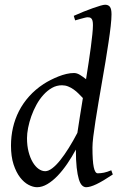

<svg xmlns="http://www.w3.org/2000/svg" viewBox="-20 -762 513 802"><path d="M303.2 -207Q307.6 -236.3 313.5 -273.7Q319.3 -311 326.2 -352.5Q317.9 -361.3 308.3 -370.8Q298.8 -380.4 287.8 -388.2Q276.9 -396 264.6 -400.9Q252.4 -405.8 238.8 -405.8Q216.3 -405.8 197 -394.8Q177.7 -383.8 161.4 -365.7Q145 -347.7 132.3 -324.5Q119.6 -301.3 110.8 -276.6Q102.1 -252 97.4 -228Q92.8 -204.1 92.8 -185.1Q92.8 -153.3 99.4 -127.9Q106 -102.5 116.7 -84.5Q127.4 -66.4 141.1 -56.6Q154.8 -46.9 168.9 -46.9Q182.1 -46.9 198.2 -59.1Q214.4 -71.3 231.7 -93Q249 -114.7 267.3 -144Q285.6 -173.3 303.2 -207ZM451.2 -33.2Q409.7 -5.4 383.1 7.3Q356.4 20 339.8 20Q330.6 20 322.8 12.5Q314.9 4.9 309.3 -13.4Q303.7 -31.7 300.3 -62Q296.9 -92.3 296.9 -137.2Q280.3 -106.4 261 -78.1Q241.7 -49.8 220.7 -27.8Q199.7 -5.9 177.7 7.1Q155.8 20 134.8 20Q118.2 20 99.1 10Q80.1 0 63.7 -21.2Q47.4 -42.5 36.6 -75.4Q25.9 -108.4 25.9 -153.8Q25.9 -192.4 34.2 -228.8Q42.5 -265.1 59.3 -298.1Q76.2 -331.1 101.8 -359.6Q127.4 -388.2 162.1 -411.1Q175.8 -419.9 191.7 -428Q207.5 -436 224.1 -442.6Q240.7 -449.2 257.3 -453.1Q273.9 -457 289.1 -457Q301.3 -457 314 -449.2Q326.7 -441.4 339.4 -431.2Q345.2 -466.8 350.3 -501Q355.5 -535.2 359.4 -564.7Q363.3 -594.2 365.7 -618.2Q368.2 -642.1 368.2 -657.2Q368.2 -668.5 366.5 -675Q364.7 -681.6 361.6 -684.8Q358.4 -688 354.5 -689Q350.6 -689.9 346.2 -689.9Q341.8 -689.9 333.3 -687.7Q324.7 -685.5 315.9 -683.1Q305.7 -680.2 293.9 -676.8L288.1 -695.8Q308.6 -705.1 329.3 -713.4Q350.1 -721.7 367.9 -728Q385.7 -734.4 399.4 -738.3Q413.1 -742.2 418.9 -742.2Q432.6 -742.2 439.2 -733.4Q445.8 -724.6 445.8 -702.1Q445.8 -683.1 442.4 -652.8Q439 -622.6 433.3 -585Q427.7 -547.4 420.7 -504.9Q413.6 -462.4 406 -419.2Q398.4 -376 391.4 -334Q384.3 -292 378.7 -255.9Q373 -219.7 369.6 -191.2Q366.2 -162.6 366.2 -146Q366.2 -89.4 371.6 -63.7Q377 -38.1 388.2 -38.1Q400.9 -38.1 414.3 -40.8Q427.7 -43.5 444.8 -50.8Z"/></svg>

Font: Gentium Plus
Style: Italic
Weight: 400
Italic angle: -8°
Designer: J. Victor Gaultney, Annie Olsen, Iska Routamaa
Foundry: SIL International
Version: Version 1.510